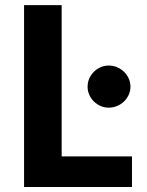

<svg xmlns="http://www.w3.org/2000/svg" viewBox="-20 -746 585 766"><path d="M506.5 -122V0H76V-725.5H226V-122ZM500.5 -400Q500.5 -383 493.5 -367.8Q486.5 -352.5 474.8 -341.2Q463 -330 447.2 -323.2Q431.5 -316.5 413.5 -316.5Q396.5 -316.5 381.2 -323.2Q366 -330 354.5 -341.2Q343 -352.5 336.2 -367.8Q329.5 -383 329.5 -400Q329.5 -417.5 336.2 -432.8Q343 -448 354.5 -459.5Q366 -471 381.2 -477.8Q396.5 -484.5 413.5 -484.5Q431.5 -484.5 447.2 -477.8Q463 -471 474.8 -459.5Q486.5 -448 493.5 -432.8Q500.5 -417.5 500.5 -400Z"/></svg>

Font: Lato 2
Style: Regular
Weight: 800
Designer: Lukasz Dziedzic with Adam Twardoch and Botio Nikoltchev
Foundry: tyPoland Lukasz Dziedzic
Version: Version 2.015; 2015-08-06; http://www.latofonts.com/